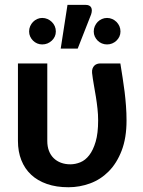

<svg xmlns="http://www.w3.org/2000/svg" viewBox="-20 -780 600 808"><path d="M486.5 -513Q491.5 -481.5 496.2 -451.8Q501 -422 504.5 -393Q508 -364 510.2 -334.2Q512.5 -304.5 512.5 -273Q512.5 -199.5 492 -146.2Q471.5 -93 437.5 -58.8Q403.5 -24.5 359.2 -8.2Q315 8 268 8Q217 8 177.5 -5.8Q138 -19.5 111 -44.8Q84 -70 69.8 -106Q55.5 -142 55.5 -187V-513H179V-187Q179 -163.5 186 -145.2Q193 -127 205.8 -114.5Q218.5 -102 236.5 -95.2Q254.5 -88.5 276 -88.5Q297 -88.5 318 -97Q339 -105.5 355.5 -126.8Q372 -148 382.5 -183.5Q393 -219 393 -273Q393 -298.5 390.2 -323.2Q387.5 -348 383.5 -372.8Q379.5 -397.5 375 -422.5Q370.5 -447.5 367.5 -473Q366.5 -484 369.5 -491.8Q372.5 -499.5 377.5 -504.2Q382.5 -509 389 -511Q395.5 -513 401.5 -513ZM235.5 -575.5 264 -759.5H340Q357.5 -759.5 363.5 -748.8Q369.5 -738 363.5 -719.5L307 -575.5ZM487 -647.5Q487 -636 482.5 -626.2Q478 -616.5 470.2 -609Q462.5 -601.5 452.2 -597.2Q442 -593 430.5 -593Q419 -593 408.8 -597.2Q398.5 -601.5 391 -609Q383.5 -616.5 379 -626.2Q374.5 -636 374.5 -647.5Q374.5 -659.5 379 -669.8Q383.5 -680 391 -687.8Q398.5 -695.5 408.8 -700Q419 -704.5 430.5 -704.5Q442 -704.5 452.2 -700Q462.5 -695.5 470.2 -687.8Q478 -680 482.5 -669.8Q487 -659.5 487 -647.5ZM215 -647.5Q215 -636 210.5 -626.2Q206 -616.5 198 -609Q190 -601.5 179.8 -597.2Q169.5 -593 157.5 -593Q146.5 -593 136.5 -597.2Q126.5 -601.5 119 -609Q111.5 -616.5 107 -626.2Q102.5 -636 102.5 -647.5Q102.5 -659.5 107 -669.8Q111.5 -680 119 -687.8Q126.5 -695.5 136.5 -700Q146.5 -704.5 157.5 -704.5Q169.5 -704.5 179.8 -700Q190 -695.5 198 -687.8Q206 -680 210.5 -669.8Q215 -659.5 215 -647.5Z"/></svg>

Font: Lato 2
Style: Bold
Weight: 700
Designer: Lukasz Dziedzic with Adam Twardoch and Botio Nikoltchev
Foundry: tyPoland Lukasz Dziedzic
Version: Version 2.015; 2015-08-06; http://www.latofonts.com/